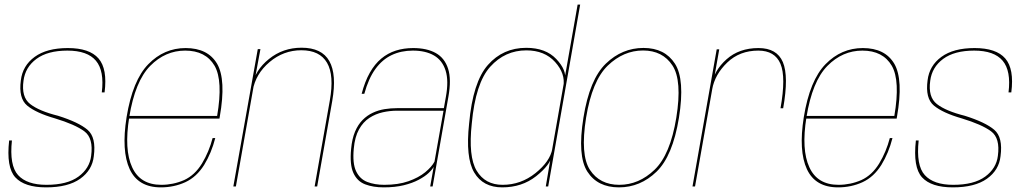

<svg xmlns="http://www.w3.org/2000/svg" viewBox="-20 -805 4438 829"><path d="M179 4Q274 4 326.2 -33.2Q378.5 -70.5 385 -130.5Q396 -212 358 -244.5Q320 -277 231 -305Q149 -325.5 110.2 -355.8Q71.5 -386 81.5 -456.5Q89 -515 137.5 -550.8Q186 -586.5 271 -586.5Q357.5 -586.5 394.2 -542.8Q431 -499 419.5 -406H431.5Q444.5 -507.5 405.5 -552.5Q366.5 -597.5 273 -597.5Q182 -597.5 129.8 -559.5Q77.5 -521.5 70 -458Q59.5 -380.5 97.5 -349Q135.5 -317.5 217 -294Q304.5 -267.5 344.2 -238Q384 -208.5 373.5 -132Q367 -78 318.8 -42.5Q270.5 -7 180.5 -7Q96 -7 58 -49Q20 -91 31.5 -198.5H19.5Q6.5 -82.5 46.2 -39.2Q86 4 179 4Z M674.5 4 676.5 -7Q585 -7 550.5 -83Q515.5 -158.5 538 -299Q563 -454 628.5 -520.5Q693.5 -586.5 779.5 -586.5Q868 -586.5 906.5 -521Q943.5 -456.5 917.5 -304.5H534L532 -293H927.5Q928.5 -298 929 -301.5Q957 -461 917.5 -529.5Q877.5 -597.5 781.5 -597.5Q688.5 -597.5 620.5 -528Q552.5 -458.5 526.5 -299Q503.5 -153.5 540 -74.5Q576.5 4 674.5 4ZM676.5 -7 674.5 4Q731.5 4 780.5 -18.5Q829 -41 861.5 -93Q893 -144.5 909.5 -209H898Q882.5 -149.5 852 -99Q821 -48.5 775 -27.5Q728 -7 676.5 -7Z M987.5 0H998.5L1080.5 -463.5L1104.5 -593H1093ZM1338.5 0H1349.5L1414.5 -369Q1434.5 -483.5 1402 -541.2Q1369.5 -599 1282 -599Q1201.5 -599 1141.2 -550.2Q1081 -501.5 1069.5 -436.5L1071 -413.5Q1083.5 -486 1143.8 -537Q1204 -588 1281 -588Q1360.5 -588 1392 -534Q1423.5 -480 1404 -371Z M1636.5 4Q1686 4 1723.5 -5.2Q1761 -14.5 1787.8 -28.8Q1814.5 -43 1830.5 -58Q1846.5 -73 1852.5 -85L1837.5 0H1848L1916 -387Q1929.5 -462 1914.8 -508.2Q1900 -554.5 1861.5 -576Q1823 -597.5 1764 -597.5Q1723.5 -597.5 1689 -586.5Q1654.5 -575.5 1626.2 -552Q1598 -528.5 1576.8 -491Q1555.5 -453.5 1541.5 -400H1553Q1571 -466 1600.8 -507Q1630.5 -548 1671.2 -567.2Q1712 -586.5 1762.5 -586.5Q1817.5 -586.5 1853.8 -565.5Q1890 -544.5 1904 -500.2Q1918 -456 1905 -386L1896.5 -338H1694Q1667.5 -338 1640.8 -333.8Q1614 -329.5 1589.8 -318.2Q1565.5 -307 1545.8 -287.2Q1526 -267.5 1513 -236.8Q1500 -206 1496 -162Q1489.5 -93.5 1506 -57.8Q1522.5 -22 1556.8 -9Q1591 4 1636.5 4ZM1639 -7Q1597.5 -7 1565.5 -19.5Q1533.5 -32 1517.5 -65.8Q1501.5 -99.5 1507.5 -163Q1512 -214 1530 -246.2Q1548 -278.5 1575 -296Q1602 -313.5 1632.8 -320.2Q1663.5 -327 1693.5 -327H1895L1856 -107Q1844 -84.5 1815.8 -61.2Q1787.5 -38 1743.5 -22.5Q1699.5 -7 1639 -7Z M2336.5 0H2347L2485 -785H2474L2353.5 -100ZM2148.5 4Q2233.5 4 2294.8 -44.2Q2356 -92.5 2364 -135.5L2365 -163Q2355 -108 2292 -57.5Q2229 -7 2150 -7Q2074.5 -7 2038 -68Q2001.5 -129 2017 -271.5Q2033 -446.5 2096.8 -517Q2160.5 -587.5 2252.5 -587.5Q2331.5 -587.5 2376.8 -537.2Q2422 -487 2412.5 -432L2419.5 -459Q2427.5 -502 2381.8 -550.2Q2336 -598.5 2252 -598.5Q2152 -598.5 2086.8 -524.8Q2021.5 -451 2005.5 -271.5Q1989.5 -124.5 2027.5 -60.2Q2065.5 4 2148.5 4Z M2652.5 4Q2744.5 4 2814.5 -63.5Q2884.5 -131 2911.5 -296.5Q2938 -462 2894.2 -530Q2850.5 -598 2758.5 -598Q2666 -598 2595.8 -530.2Q2525.5 -462.5 2499 -296.5Q2472.5 -131.5 2516.2 -63.8Q2560 4 2652.5 4ZM2654 -7Q2569.5 -7 2527.2 -71.5Q2485 -136 2510.5 -296.5Q2536.5 -456.5 2604.2 -521.8Q2672 -587 2756.5 -587Q2841 -587 2883.5 -522.2Q2926 -457.5 2900 -296.5Q2874 -137 2806.2 -72Q2738.5 -7 2654 -7Z M3350 -337.5H3361.5Q3386 -476 3360.2 -536.8Q3334.5 -597.5 3255 -597.5Q3171.5 -597.5 3117 -549Q3062.5 -500.5 3051 -434.5L3055 -419.5Q3066.5 -483.5 3120 -535Q3173.5 -586.5 3254 -586.5Q3325.5 -586.5 3349.8 -529.5Q3374 -472.5 3350 -337.5ZM2970 0H2981L3062.5 -461.5L3085.5 -592H3074.5Z M3598.5 4 3600.5 -7Q3509 -7 3474.5 -83Q3439.5 -158.5 3462 -299Q3487 -454 3552.5 -520.5Q3617.5 -586.5 3703.5 -586.5Q3792 -586.5 3830.5 -521Q3867.5 -456.5 3841.5 -304.5H3458L3456 -293H3851.5Q3852.5 -298 3853 -301.5Q3881 -461 3841.5 -529.5Q3801.5 -597.5 3705.5 -597.5Q3612.5 -597.5 3544.5 -528Q3476.5 -458.5 3450.5 -299Q3427.5 -153.5 3464 -74.5Q3500.5 4 3598.5 4ZM3600.5 -7 3598.5 4Q3655.5 4 3704.5 -18.5Q3753 -41 3785.5 -93Q3817 -144.5 3833.5 -209H3822Q3806.5 -149.5 3776 -99Q3745 -48.5 3699 -27.5Q3652 -7 3600.5 -7Z M4094 4Q4189 4 4241.2 -33.2Q4293.5 -70.5 4300 -130.5Q4311 -212 4273 -244.5Q4235 -277 4146 -305Q4064 -325.5 4025.2 -355.8Q3986.5 -386 3996.5 -456.5Q4004 -515 4052.5 -550.8Q4101 -586.5 4186 -586.5Q4272.5 -586.5 4309.2 -542.8Q4346 -499 4334.5 -406H4346.5Q4359.5 -507.5 4320.5 -552.5Q4281.5 -597.5 4188 -597.5Q4097 -597.5 4044.8 -559.5Q3992.5 -521.5 3985 -458Q3974.5 -380.5 4012.5 -349Q4050.5 -317.5 4132 -294Q4219.5 -267.5 4259.2 -238Q4299 -208.5 4288.5 -132Q4282 -78 4233.8 -42.5Q4185.5 -7 4095.5 -7Q4011 -7 3973 -49Q3935 -91 3946.5 -198.5H3934.5Q3921.5 -82.5 3961.2 -39.2Q4001 4 4094 4Z"/></svg>

Font: Anybody Thin
Style: Italic
Weight: 100
Italic angle: -10°
Designer: Tyler Finck
Foundry: Etcetera Type Company
Version: Version 1.114;gftools[0.9.25]